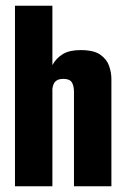

<svg xmlns="http://www.w3.org/2000/svg" viewBox="-20 -647 435 667"><path d="M32 -627H162V-421Q176 -446 199 -459.5Q222 -473 260 -473Q306 -473 328.5 -457Q351 -441 359 -418Q367 -395 367 -373V0H237V-327Q237 -349 229.5 -361Q222 -373 200 -373Q182 -373 173 -364.5Q164 -356 162 -338V0H32Z"/></svg>

Font: Smooch Sans Thin ExtraBold
Style: Regular
Weight: 800
Version: Version 1.010